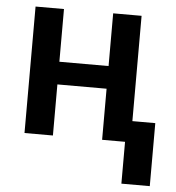

<svg xmlns="http://www.w3.org/2000/svg" viewBox="-51 -576 733 799"><g transform="rotate(5 315.5 -176.5)"><path d="M65.4 0ZM508.3 0H389.6V-213.4H184.1V0H65.4V-528.3H184.1V-308.1H389.6V-528.3H508.3ZM604 174.8H485.4V-88.4H604Z"/></g></svg>

Font: Roboto-o Medium
Style: Regular
Weight: 500
Designer: Google
Version: Version 2.134; 2016; ttfautohint (v1.6)